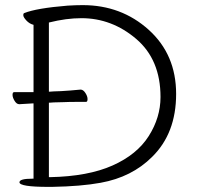

<svg xmlns="http://www.w3.org/2000/svg" viewBox="-20 -727 768 750"><path d="M111 -367V-630Q95 -634 83 -647Q71 -660 71 -667.5Q71 -675 75 -676Q122 -695 244 -705Q277 -707 303 -707Q454 -707 561 -610.5Q668 -514 668 -360Q668 -206 574 -114Q495 -35 373 -13Q297 1 183 3H169Q56 3 56 -15Q56 -29 106 -29H111V-323H106Q91 -322 56 -320H55Q45 -320 37 -333Q29 -346 29 -356.5Q29 -367 35 -367ZM298 -656Q239 -656 171 -639V-369H176L190 -370L218 -371Q254 -373 294 -377H295Q305 -377 313.5 -364Q322 -351 322 -340Q322 -329 316 -329H277Q249 -329 229 -328L190 -327L176 -326H171V-35H176Q324 -38 419.5 -80.5Q515 -123 561 -195.5Q607 -268 607 -348Q607 -494 512 -575Q417 -656 298 -656Z"/></svg>

Font: LXGW WenKai Light
Style: Regular
Weight: 300
Designer: LXGW / Fontworks Inc.
Foundry: LXGW / Fontworks Inc.
Version: Version 1.501; October 10, 2024